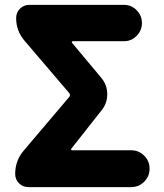

<svg xmlns="http://www.w3.org/2000/svg" viewBox="-20 -764 670 784"><path d="M95.7 0Q73.2 0 57.6 -15.6Q42 -31.2 42 -53.7Q42 -108.4 77.1 -149.4L262.7 -368.2Q268.6 -376 262.7 -383.8L81.1 -596.7Q45.9 -636.7 45.9 -690.4Q45.9 -712.9 61.5 -728.5Q77.1 -744.1 99.6 -744.1H486.3Q516.6 -744.1 538.1 -722.2Q559.6 -700.2 559.6 -669.9Q559.6 -639.6 538.1 -617.7Q516.6 -595.7 486.3 -595.7H277.3Q274.4 -595.7 273.4 -593.3Q272.5 -590.8 274.4 -588.9L393.6 -446.3Q418 -417 418 -378.9Q418 -342.8 395.5 -314.5L271.5 -157.2Q269.5 -155.3 270.5 -152.8Q271.5 -150.4 274.4 -150.4H515.6Q546.9 -150.4 568.8 -128.4Q590.8 -106.4 590.8 -75.2Q590.8 -43.9 568.8 -22Q546.9 0 515.6 0Z"/></svg>

Font: Gen Jyuu GothicX Heavy
Style: Bold
Weight: 900
Designer: [Source Han Sans]
Ryoko NISHIZUKA  (kana & ideographs); Paul D. Hunt (Latin, Greek & Cyrillic); Wenlong ZHANG  (bopomofo
Version: Version 1.002.20150607